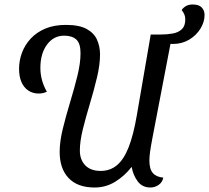

<svg xmlns="http://www.w3.org/2000/svg" viewBox="-20 -814 932 856"><path d="M402 22Q326 22 286 -20Q246 -62 246 -137Q246 -183 260 -240Q274 -297 292.5 -358Q311 -419 325 -475.5Q339 -532 339 -577Q339 -621 320 -638Q301 -655 266 -655Q219 -655 189.5 -615Q160 -575 160 -511Q160 -483 167.5 -456Q175 -429 189 -405Q180 -401 171.5 -399Q163 -397 152 -397Q126 -397 106 -410.5Q86 -424 75.5 -448.5Q65 -473 65 -507Q65 -544 78 -579Q91 -614 117 -642Q143 -670 182 -686.5Q221 -703 274 -703Q333 -703 366 -685Q399 -667 412.5 -637Q426 -607 426 -571Q426 -526 412.5 -469Q399 -412 381 -352.5Q363 -293 349.5 -238.5Q336 -184 336 -143Q336 -102 360 -77Q384 -52 429 -52Q471 -52 501.5 -77.5Q532 -103 553.5 -157.5Q575 -212 590 -300L652 -660H748L660 -201Q652 -159 649 -136.5Q646 -114 646 -99Q646 -60 661.5 -42.5Q677 -25 708 -22Q704 -1 687 10.5Q670 22 651 22Q614 22 593.5 -6Q573 -34 567 -70Q536 -30 494 -4Q452 22 402 22ZM751 -618Q732 -618 715.5 -621Q699 -624 689 -628L694 -660Q724 -660 749.5 -664.5Q775 -669 790.5 -683.5Q806 -698 806 -727Q806 -740 802 -749.5Q798 -759 790 -769Q795 -778 807.5 -786Q820 -794 839 -794Q867 -794 879.5 -780.5Q892 -767 892 -747Q892 -716 873.5 -686Q855 -656 823 -637Q791 -618 751 -618Z"/></svg>

Font: Sansita Swashed Light
Style: Regular
Weight: 300
Designer: Pablo Cosgaya
Foundry: Omnibus-Type
Version: Version 1.003